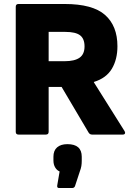

<svg xmlns="http://www.w3.org/2000/svg" viewBox="-20 -675 664 963"><path d="M73 0Q59 0 59 -14V-641Q59 -655 73 -655H304Q445 -655 507 -600Q569 -545 569 -443Q569 -377 541 -330Q513 -283 451 -264V-262L605 -17Q609 -10 606.5 -5Q604 0 596 0H442Q431 0 425 -9L289 -239H224V-14Q224 0 210 0ZM224 -368H304Q354 -368 379 -385.5Q404 -403 404 -442Q404 -481 381.5 -498Q359 -515 308 -515H224ZM276 268Q265 268 267 255L279 185Q265 179 256.5 164.5Q248 150 248 130V111Q248 80 266.5 64Q285 48 318 48Q390 48 390 111V132Q390 146 388 158Q386 170 380 186L356 259Q352 268 342 268Z"/></svg>

Font: Sofia Sans Black
Style: Regular
Weight: 900
Designer: Botio Nikoltchev, Ani Petrova
Foundry: lettersoup
Version: Version 4.100; ttfautohint (v1.8.3)